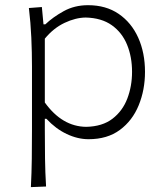

<svg xmlns="http://www.w3.org/2000/svg" viewBox="-20 -540 652 759"><path d="M102.1 199.7Q105 142.6 105.7 88.1Q106.4 33.7 106.4 -29.3V-277.3Q106.4 -332.5 103.8 -391.6Q101.1 -450.7 94.2 -508.3L145.5 -512.2L151.9 -443.8H159.2Q189 -472.2 231.7 -495.8Q274.4 -519.5 328.1 -519.5Q398.9 -519.5 449.2 -485.1Q499.5 -450.7 526.4 -391.1Q553.2 -331.5 553.2 -255.9Q553.2 -184.6 528.3 -123.8Q503.4 -63 453.9 -26.4Q404.3 10.3 330.1 10.3Q287.1 10.3 243.7 -10.3Q200.2 -30.8 163.6 -70.3H157.2V-27.8Q157.2 34.2 158 87.2Q158.7 140.1 162.1 197.3ZM320.8 -38.6Q384.8 -40 424.6 -70.6Q464.4 -101.1 483.2 -150.1Q502 -199.2 502 -255.9Q502 -315.4 482.2 -363.5Q462.4 -411.6 421.9 -440.4Q381.3 -469.2 318.8 -470.7Q278.8 -470.2 235.4 -449.7Q191.9 -429.2 157.2 -387.2V-134.8Q225.6 -39.6 320.8 -38.6Z"/></svg>

Font: Pinar DS1-Light
Style: Regular
Weight: 300
Designer: Amin Abedi
Version: Version 2.000